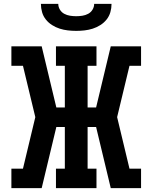

<svg xmlns="http://www.w3.org/2000/svg" viewBox="-20 -975 790 995"><path d="M39 0V-101H99L163 -368L99 -634H39V-735H196L272 -418H316V-634H270V-735H480V-634H434V-418H478L554 -735H711V-634H651L587 -368L651 -101H711V0H554L478 -317H434V-101H480V0H270V-101H316V-317H272L196 0ZM375 -815Q353 -815 331.5 -817.5Q310 -820 289.5 -826.5Q269 -833 250 -845Q231 -857 217.5 -874Q204 -891 198 -912Q192 -933 192 -955H282Q282 -939 290.5 -925Q299 -911 313 -903.5Q327 -896 343 -893.5Q359 -891 375 -891Q391 -891 407 -893.5Q423 -896 437 -903.5Q451 -911 459.5 -925Q468 -939 468 -955H558Q558 -933 552 -912Q546 -891 532.5 -874Q519 -857 500 -845Q481 -833 460.5 -826.5Q440 -820 418.5 -817.5Q397 -815 375 -815Z"/></svg>

Font: Iosevka Etoile
Style: Bold
Weight: 700
Designer: Belleve Invis
Foundry: Belleve Invis
Version: Version 28.1.0; ttfautohint (v1.8.4)